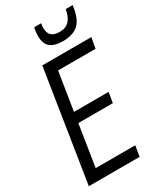

<svg xmlns="http://www.w3.org/2000/svg" viewBox="-224 -977 878 1051"><g transform="rotate(-30 214.5 -451.5)"><path d="M9 0 119 -700H429L417 -633H180L142 -393H361L350 -328H132L91 -67H341L330 0ZM284 -758Q233 -758 206 -779Q179 -800 179 -850Q179 -878 185 -903H229Q227 -895 226.5 -887.5Q226 -880 226 -871Q227 -811 293 -811Q334 -811 355.5 -835Q377 -859 384 -903H428Q418 -822 383.5 -790Q349 -758 284 -758Z"/></g></svg>

Font: Georama SemiCondensed
Style: Italic
Weight: 400
Width: 4
Italic angle: -9°
Designer: Jean-Baptiste Levee
Foundry: Production Type
Version: Version 1.000